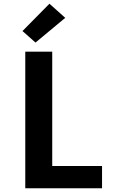

<svg xmlns="http://www.w3.org/2000/svg" viewBox="-20 -1013 640 1033"><path d="M116 0V-735H261V-120H529V0ZM171 -784 101 -846 246 -993 331 -917Z"/></svg>

Font: Iosevka Heavy Extended
Style: Regular
Weight: 900
Width: 7
Monospace: yes
Designer: Belleve Invis
Foundry: Belleve Invis
Version: Version 32.5.0; ttfautohint (v1.8.4)